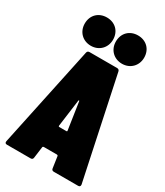

<svg xmlns="http://www.w3.org/2000/svg" viewBox="-224 -1014 953 1106"><g transform="rotate(30 252.0 -461.5)"><path d="M148 -735C202 -735 242 -775 242 -829C242 -885 203 -923 148 -923C93 -923 54 -885 54 -829C54 -775 93 -735 148 -735ZM355 -735C409 -735 449 -775 449 -829C449 -885 410 -923 355 -923C300 -923 261 -885 261 -829C261 -775 300 -735 355 -735ZM327 0H488C497 0 502 -4 502 -12C502 -13 502 -15 502 -16L360 -687C358 -696 352 -700 343 -700H161C152 -700 146 -696 144 -687L2 -16C0 -5 5 0 15 0H172C181 0 187 -4 188 -14L198 -89C198 -92 202 -95 205 -95H293C296 -95 300 -92 300 -89L311 -14C312 -4 318 0 327 0ZM220 -245 244 -425C245 -430 249 -430 250 -425L277 -245C278 -241 276 -239 272 -239H225C221 -239 220 -241 220 -245Z"/></g></svg>

Font: Barlow Condensed Black
Style: Regular
Weight: 900
Width: 3
Designer: Jeremy Tribby
Foundry: Tribby Type
Version: Version 1.422;hotconv 1.0.109;makeotfexe 2.5.65596